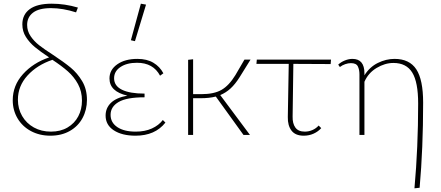

<svg xmlns="http://www.w3.org/2000/svg" viewBox="-20 -731 2388 1040"><path d="M267 -434Q326 -395 362.5 -365Q399 -335 425 -291.5Q451 -248 451 -190Q451 -136 427 -91.5Q403 -47 358 -21.5Q313 4 253 4Q194 4 147.5 -21Q101 -46 75 -90Q49 -134 49 -188Q49 -268 104.5 -329.5Q160 -391 246 -420Q198 -452 169 -476Q140 -500 120.5 -530.5Q101 -561 101 -599Q101 -652 141 -681.5Q181 -711 260 -711Q331 -711 402 -690L392 -664Q320 -687 256 -687Q191 -687 159 -662.5Q127 -638 127 -596Q127 -563 145.5 -535.5Q164 -508 192 -486Q220 -464 267 -434ZM424 -186Q424 -236 402.5 -275.5Q381 -315 347.5 -344.5Q314 -374 264 -407Q181 -379 129 -322Q77 -265 77 -191Q77 -142 100 -102.5Q123 -63 163.5 -40.5Q204 -18 256 -18Q308 -18 346 -40.5Q384 -63 404 -101Q424 -139 424 -186Z M876 -67Q820 4 714 4Q641 4 596.5 -25Q552 -54 552 -105Q552 -146 581 -174Q610 -202 670 -213Q573 -235 573 -306Q573 -353 615 -382.5Q657 -412 724 -412Q776 -412 811 -391Q846 -370 865 -334L847 -321Q810 -391 722 -391Q667 -391 632.5 -368Q598 -345 598 -307Q598 -266 640.5 -245Q683 -224 763 -224V-204Q666 -204 622.5 -178.5Q579 -153 579 -109Q579 -67 615.5 -42.5Q652 -18 715 -18Q765 -18 802.5 -35Q840 -52 862 -81ZM689 -513 743 -711 771 -706 711 -508Z M1173 -216 1334 0H1299L1149 -208Q1113 -199 1067 -199H1026V0H999V-407L1026 -410V-221H1071Q1139 -221 1179.5 -244Q1220 -267 1255 -324L1304 -408H1337L1278 -313Q1254 -275 1229 -252Q1204 -229 1173 -216Z M1565 -100Q1564 -62 1580 -40Q1596 -18 1631 -18Q1652 -18 1672 -26.5Q1692 -35 1706 -51L1720 -37Q1703 -18 1678.5 -7Q1654 4 1625 4Q1580 4 1559 -23.5Q1538 -51 1539 -97L1544 -385H1369L1371 -408H1773L1771 -384L1569 -385Z M2272 -175Q2272 72 2253 286L2225 289Q2245 67 2245 -170Q2245 -286 2213 -338Q2181 -390 2111 -390Q2065 -390 2020 -363Q1975 -336 1954 -288V0H1927V-329Q1927 -353 1918.5 -371Q1910 -389 1881 -389Q1866 -389 1850 -383.5Q1834 -378 1821 -368L1812 -381Q1827 -395 1848 -403.5Q1869 -412 1889 -412Q1954 -412 1954 -334V-323Q1982 -368 2026.5 -390Q2071 -412 2117 -412Q2198 -412 2235 -355.5Q2272 -299 2272 -175Z"/></svg>

Font: Ysabeau Extralight
Style: Regular
Weight: 200
Designer: Christian Thalmann (Catharsis Fonts)
Version: Version 0.003